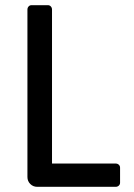

<svg xmlns="http://www.w3.org/2000/svg" viewBox="-20 -722 518 742"><path d="M124 0Q108 0 97 -11Q86 -22 86 -38V-685Q86 -692 90.5 -697Q95 -702 102 -702H165Q172 -702 176.5 -697Q181 -692 181 -685V-90H427Q434 -90 439 -85.5Q444 -81 444 -74V-16Q444 -9 439 -4.5Q434 0 427 0Z"/></svg>

Font: Miriam Libre Medium
Style: Regular
Weight: 500
Version: Version 2.000